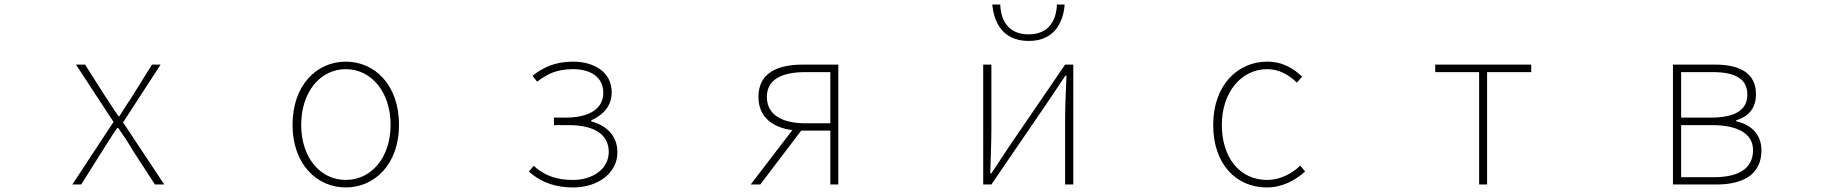

<svg xmlns="http://www.w3.org/2000/svg" viewBox="-20 -811 8040 844"><path d="M298 0H337L432 -151C453 -184 473 -217 495 -248H500C522 -217 544 -184 563 -151L661 0H702L521 -273L686 -527H648L561 -387C541 -358 524 -330 505 -300H501C481 -330 461 -358 443 -387L354 -527H314L479 -275Z M1500 13C1626 13 1734 -88 1734 -262C1734 -439 1626 -540 1500 -540C1374 -540 1266 -439 1266 -262C1266 -88 1374 13 1500 13ZM1500 -20C1388 -20 1304 -118 1304 -262C1304 -407 1388 -507 1500 -507C1612 -507 1697 -407 1697 -262C1697 -118 1612 -20 1500 -20Z M2500 13C2609 13 2694 -51 2694 -141C2694 -220 2639 -262 2579 -277V-282C2633 -306 2669 -347 2669 -405C2669 -494 2592 -540 2499 -540C2418 -540 2365 -513 2321 -478L2341 -452C2385 -485 2426 -507 2499 -507C2574 -507 2632 -474 2632 -403C2632 -337 2577 -294 2465 -294H2415V-261H2480C2591 -261 2656 -221 2656 -143C2656 -67 2584 -20 2499 -20C2433 -20 2378 -35 2326 -82L2305 -57C2362 -6 2426 13 2500 13Z M3521 -269C3417 -269 3351 -307 3351 -385C3351 -462 3417 -494 3521 -494H3630V-269ZM3280 0H3322L3502 -237H3630V0H3665V-527H3509C3395 -527 3314 -489 3314 -385C3314 -295 3378 -250 3463 -239Z M4302 0H4338L4586 -363C4608 -396 4641 -445 4663 -478H4668C4665 -407 4662 -336 4662 -277V0H4698V-527H4662L4414 -164C4392 -131 4360 -82 4338 -49H4333C4335 -120 4338 -191 4338 -249V-527H4302ZM4502 -631C4623 -631 4655 -724 4660 -791H4626C4624 -727 4594 -660 4502 -660C4408 -660 4379 -727 4377 -791H4342C4348 -724 4380 -631 4502 -631Z M5549 13C5617 13 5673 -18 5717 -57L5696 -83C5659 -48 5608 -20 5550 -20C5430 -20 5351 -118 5351 -262C5351 -407 5438 -507 5550 -507C5604 -507 5646 -481 5681 -448L5704 -474C5669 -507 5622 -540 5550 -540C5423 -540 5313 -439 5313 -262C5313 -88 5415 13 5549 13Z M6482 0H6517V-494H6711V-527H6289V-494H6482Z M7334 0H7525C7648 0 7723 -48 7723 -150C7723 -229 7667 -266 7612 -278V-282C7660 -297 7699 -329 7699 -397C7699 -486 7633 -527 7519 -527H7334ZM7370 -294V-494H7510C7616 -494 7661 -459 7661 -395C7661 -333 7616 -294 7500 -294ZM7370 -32V-261H7505C7622 -261 7686 -222 7686 -151C7686 -73 7627 -32 7514 -32Z"/></svg>

Font: Harano Aji Gothic TW ExtraLight
Style: Regular
Weight: 250
Foundry: Masamichi Hosoda
Version: HaranoAjiGothicTW-ExtraLight version 20230610;ttx 4.39.4